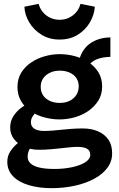

<svg xmlns="http://www.w3.org/2000/svg" viewBox="-20 -765 619 1000"><path d="M248 215Q183 215 130.5 199.5Q78 184 48 153Q18 122 18 78Q18 47 34 23Q50 -1 72.5 -19.5Q95 -38 115 -49L168 -22Q153 -15 138.5 5Q124 25 124 52Q124 72 139.5 86.5Q155 101 186.5 108Q218 115 264 115Q312 115 354.5 106Q397 97 423.5 80.5Q450 64 450 41Q450 19 433 9.5Q416 0 384 0Q363 0 341 2.5Q319 5 295 7.5Q271 10 243 12.5Q215 15 182 15Q142 15 108 0.5Q74 -14 53.5 -40Q33 -66 33 -100Q33 -135 51 -162Q69 -189 96.5 -208Q124 -227 154 -237L201 -203Q185 -196 171.5 -184Q158 -172 149.5 -158Q141 -144 141 -129Q141 -113 149.5 -103Q158 -93 173 -88Q188 -83 206 -83Q232 -83 256 -85Q280 -87 303.5 -89.5Q327 -92 353.5 -94Q380 -96 411 -96Q456 -96 490.5 -81Q525 -66 544.5 -38Q564 -10 564 34Q564 76 539 109.5Q514 143 470 166.5Q426 190 369 202.5Q312 215 248 215ZM290 -143Q251 -143 211.5 -153.5Q172 -164 140.5 -185Q109 -206 90 -238Q71 -270 71 -312Q71 -355 91 -387Q111 -419 143.5 -440.5Q176 -462 214.5 -472.5Q253 -483 290 -483Q331 -483 370 -472.5Q409 -462 441 -441Q473 -420 492.5 -388.5Q512 -357 512 -315Q512 -272 491.5 -240Q471 -208 438.5 -186Q406 -164 367 -153.5Q328 -143 290 -143ZM291 -229Q321 -229 343 -240Q365 -251 377.5 -270.5Q390 -290 390 -315Q390 -340 377.5 -358.5Q365 -377 342.5 -387Q320 -397 291 -397Q262 -397 239.5 -386Q217 -375 204.5 -356.5Q192 -338 192 -312Q192 -287 204.5 -268.5Q217 -250 239.5 -239.5Q262 -229 291 -229ZM431 -410 390 -442Q397 -475 412 -499Q427 -523 449 -538.5Q471 -554 498 -562Q525 -570 555 -570V-469Q514 -468 483.5 -456Q453 -444 431 -410ZM290 -559Q237 -559 196.5 -584Q156 -609 132.5 -648Q109 -687 107 -730L181 -745Q188 -720 203.5 -701.5Q219 -683 241.5 -672.5Q264 -662 291 -662Q317 -662 339 -672.5Q361 -683 377 -701.5Q393 -720 399 -745L474 -730Q471 -687 448 -648Q425 -609 385 -584Q345 -559 290 -559Z"/></svg>

Font: BioRhyme ExtraBold
Style: Bold
Weight: 700
Version: Version 1.600;gftools[0.9.33]